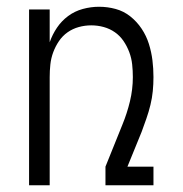

<svg xmlns="http://www.w3.org/2000/svg" viewBox="-20 -548 540 568"><path d="M66 0V-520H127V-423Q135 -446 148.5 -466Q162 -486 181.5 -500.5Q201 -515 225 -521.5Q249 -528 273 -528Q298 -528 322 -521.5Q346 -515 365.5 -499.5Q385 -484 399 -463Q413 -442 420.5 -418Q428 -394 431 -369.5Q434 -345 434 -320Q434 -299 432 -278.5Q430 -258 425 -237.5Q420 -217 413 -197Q406 -177 399 -158L357 -55H434V0H292V-55L342 -179Q356 -213 364.5 -248.5Q373 -284 373 -320Q373 -339 371 -357.5Q369 -376 362.5 -393.5Q356 -411 345.5 -426.5Q335 -442 320 -452.5Q305 -463 287 -468Q269 -473 250 -473Q231 -473 213 -468Q195 -463 180 -452.5Q165 -442 154.5 -426.5Q144 -411 137.5 -393.5Q131 -376 129 -357.5Q127 -339 127 -320V0Z"/></svg>

Font: Iosevka Light
Style: Regular
Weight: 300
Monospace: yes
Designer: Belleve Invis
Foundry: Belleve Invis
Version: Version 32.5.0; ttfautohint (v1.8.4)